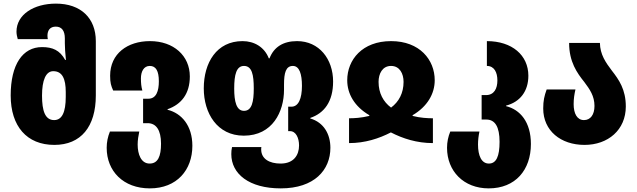

<svg xmlns="http://www.w3.org/2000/svg" viewBox="-20 -790 3515 1060"><path d="M280 10C427 10 509 -91 509 -263V-563C509 -690 426 -770 289 -770C167 -770 71 -710 71 -615C71 -602 74 -588 78 -574H244C243 -580 242 -586 242 -593C242 -622 256 -643 288 -643C321 -643 338 -620 338 -578V-551C338 -526 340 -500 344 -459H340C310 -513 270 -530 212 -530C105 -530 39 -434 39 -263C39 -93 128 10 280 10ZM279 -127C229 -127 212 -178 212 -262C212 -347 233 -397 274 -397C324 -397 343 -355 343 -282V-255C343 -170 322 -127 279 -127Z M807 250C957 250 1042 148 1042 15C1042 -97 982 -165 905 -184V-187C982 -214 1028 -273 1028 -368C1028 -482 939 -563 808 -563C684 -563 588 -494 588 -372C588 -333 593 -316 605 -290H766C760 -311 758 -331 758 -357C758 -394 773 -426 807 -426C841 -426 857 -398 857 -341C857 -288 843 -245 799 -245H770V-110H795C842 -110 869 -72 869 3C869 73 852 113 806 113C759 113 740 62 740 8C740 -16 744 -41 749 -64H587C575 -35 569 -5 569 26C569 155 661 250 807 250Z M1530 250C1716 250 1804 148 1804 26C1804 -49 1768 -114 1693 -136V-139C1770 -165 1819 -229 1819 -340C1819 -464 1742 -563 1620 -563C1543 -563 1492 -530 1468 -468H1464C1440 -530 1384 -563 1319 -563C1176 -563 1105 -444 1105 -302C1105 -165 1179 -41 1326 -41C1485 -41 1548 -174 1548 -294V-323C1548 -388 1558 -426 1597 -426C1633 -426 1647 -381 1647 -316C1647 -246 1628 -201 1589 -201H1571V-66H1581C1614 -66 1631 -28 1631 13C1631 66 1602 113 1529 113C1467 113 1422 87 1422 35C1422 31 1422 26 1423 22H1261C1258 35 1257 48 1257 61C1257 170 1355 250 1530 250ZM1327 -178C1285 -178 1273 -230 1273 -301C1273 -378 1285 -426 1327 -426C1371 -426 1381 -377 1381 -302C1381 -229 1371 -178 1327 -178Z M1907 0C1995 0 2072 -25 2138 -59C2204 -25 2281 0 2370 0V-137C2342 -137 2300 -139 2258 -150V-154C2340 -202 2380 -273 2380 -347C2380 -460 2297 -563 2139 -563C1980 -563 1897 -460 1897 -347C1897 -272 1937 -202 2019 -154V-150C1973 -139 1935 -137 1907 -137ZM2139 -196C2096 -228 2070 -276 2070 -338C2070 -383 2091 -426 2139 -426C2187 -426 2208 -383 2208 -338C2208 -276 2182 -228 2139 -196Z M2678 250C2826 250 2911 148 2911 5C2911 -117 2851 -185 2774 -204V-207C2851 -227 2897 -286 2897 -372C2897 -485 2807 -563 2668 -563V-426C2709 -426 2726 -390 2726 -346C2726 -301 2708 -265 2663 -265H2639V-130H2665C2713 -130 2738 -90 2738 -7C2738 73 2720 113 2679 113C2638 113 2619 69 2619 8C2619 -16 2622 -41 2627 -64H2466C2454 -35 2448 -5 2448 26C2448 155 2540 250 2678 250Z M3207 10C3337 10 3435 -73 3435 -202C3435 -296 3397 -350 3358 -400C3324 -445 3293 -489 3292 -553H3122C3122 -448 3166 -387 3206 -337C3236 -297 3262 -260 3262 -205C3262 -157 3240 -127 3204 -127C3166 -127 3147 -163 3147 -215C3147 -245 3151 -270 3157 -296H2998C2985 -260 2979 -234 2979 -191C2979 -68 3076 10 3207 10Z"/></svg>

Font: Noto Sans Georgian Condensed Black
Style: Regular
Weight: 900
Width: 3
Designer: Monotype Design Team, Akaki Razmadze
Foundry: Google LLC
Version: Version 2.005